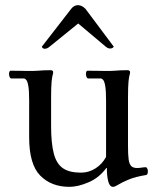

<svg xmlns="http://www.w3.org/2000/svg" viewBox="-20 -711 605 744"><path d="M178 -223Q178 -156 188.5 -116Q199 -76 224 -59Q249 -42 294 -42Q324 -42 350 -58.5Q376 -75 391 -103V-319Q391 -358 388 -376.5Q385 -395 380 -401Q375 -407 370 -407H321Q317 -408 315 -413.5Q313 -419 313 -424Q313 -429 314.5 -433Q316 -437 319 -437Q344 -437 360.5 -436.5Q377 -436 390 -436Q413 -436 425 -437Q437 -438 447.5 -438.5Q458 -439 474 -439Q484 -439 484 -431Q484 -426 482 -420Q480 -414 478 -395Q476 -376 476 -332V-146Q476 -112 478.5 -93Q481 -74 490 -66Q498 -60 511 -60Q520 -60 529 -61.5Q538 -63 545 -63Q548 -63 550.5 -58Q553 -53 553 -48Q553 -35 547 -33Q504 -26 478 -15Q452 -4 438.5 4.5Q425 13 418 13Q405 13 399.5 -8Q394 -29 394 -60H392Q364 -22 323 -4.5Q282 13 249 13Q179 13 136 -30.5Q93 -74 93 -179V-319Q93 -358 90 -376.5Q87 -395 82 -401Q77 -407 72 -407H23Q19 -408 17 -413.5Q15 -419 15 -424Q15 -429 16.5 -433Q18 -437 21 -437Q46 -437 62.5 -436.5Q79 -436 92 -436Q115 -436 127 -437Q139 -438 149.5 -438.5Q160 -439 176 -439Q186 -439 186 -431Q186 -426 184 -420Q182 -414 180 -395Q178 -376 178 -332ZM283 -620 172 -530Q163 -522 153 -522Q145 -522 142 -530L256 -677Q267 -691 282 -691Q297 -691 311 -677L421 -530Q421 -530 417.5 -526.5Q414 -523 407 -523Q403 -523 399 -524.5Q395 -526 390 -530Z"/></svg>

Font: Sedan
Style: Regular
Weight: 400
Designer: Sebastian Salazar
Foundry: Sebastian Salazar
Version: Version 1.100; ttfautohint (v1.8.4.7-5d5b)